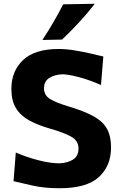

<svg xmlns="http://www.w3.org/2000/svg" viewBox="-20 -988 640 1021"><path d="M297 13Q215.5 13 154 -1Q92.5 -15 52 -24.5L64 -177Q121 -152 184.5 -135.8Q248 -119.5 295.5 -119.5Q338.5 -121 368 -139.2Q397.5 -157.5 397.5 -198.5Q397.5 -240.5 357 -262.2Q316.5 -284 246 -304Q181.5 -322.5 135.2 -347.8Q89 -373 64.8 -413Q40.5 -453 40.5 -515.5Q40.5 -609.5 102.5 -668.5Q164.5 -727.5 291.5 -727.5Q331.5 -727.5 376.2 -720.2Q421 -713 461.5 -703.5Q502 -694 529.5 -687.5L517 -536Q450.5 -565 395 -579Q339.5 -593 312 -593Q271.5 -591.5 242.8 -573.8Q214 -556 214 -519Q214 -482 245.2 -462.2Q276.5 -442.5 344.5 -422Q430 -396.5 479.2 -368.8Q528.5 -341 549.5 -302Q570.5 -263 570.5 -204Q570.5 -105.5 505.5 -46.2Q440.5 13 297 13ZM205.5 -775.5Q268.5 -871.5 316 -965L484 -968Q446.5 -919 402.2 -871Q358 -823 310 -777.5Z"/></svg>

Font: Commissioner Flair
Style: Bold
Weight: 700
Designer: Kostas Bartsokas
Foundry: Kostas Bartsokas
Version: Version 1.000; ttfautohint (v1.8.3)